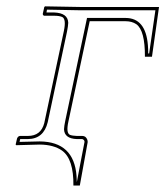

<svg xmlns="http://www.w3.org/2000/svg" viewBox="-20 -451 516 599"><path d="M104 0 30.8 2 28.8 0 33.2 -19Q36.1 -26.4 42.5 -26.9H66.9Q107.9 -26.9 118.2 -67.4Q118.7 -70.3 119.1 -71.8L179.2 -354Q187 -391.1 174.3 -397.9Q165.5 -401.9 148.4 -401.9H117.2Q113.8 -403.3 113.3 -407.2L118.2 -429.2L120.6 -431.2L232.4 -429.2H476.1L454.1 -273.9H432.1Q432.6 -356 405.3 -375.5Q391.6 -384.8 371.6 -384.8H259.8L193.4 -71.8Q185.5 -36.1 198.2 -30.3Q206.1 -27.3 219.7 -26.9H236.8Q248 -26.9 252.4 -15.1Q253.9 -10.7 253.4 -6.8L229 127.9H209Q210 45.4 173.8 19Q147.9 0.5 104 0ZM104 -9.8Q210.9 -8.8 218.8 98.1Q219.2 107.4 219.7 117.2Q223.1 97.2 231.4 55.2Q239.7 12.2 243.7 -8.3Q243.7 -14.6 236.8 -17.1H219.7Q180.7 -18.6 179.7 -47.9Q180.2 -58.1 183.6 -74.2L251.5 -395H371.6Q434.6 -395 441.4 -310.1Q442.4 -298.3 442.4 -284.2H445.3L464.8 -418.9H231.9L126.5 -420.9L125 -412.1H148.4Q191.9 -410.6 192.9 -379.9Q192.4 -369.1 189 -352.1L128.9 -69.8Q116.2 -17.6 66.9 -17.1Q63 -17.1 54.7 -17.1Q46.4 -17.1 43 -17.1L41 -8.3Z"/></svg>

Font: Linux Biolinum Outline O
Style: Italic
Weight: 400
Italic angle: -12°
Designer: Philipp H. Poll
Foundry: Philipp H. Poll
Version: Version 0.6.2